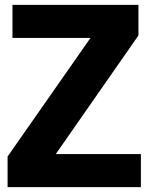

<svg xmlns="http://www.w3.org/2000/svg" viewBox="-20 -765 607 785"><path d="M11 0H556V-135H208L546 -620V-745H31V-610H350L11 -125Z"/></svg>

Font: Plus Jakarta Sans ExtraBold
Style: Regular
Weight: 800
Designer: Gumpita Rahayu
Foundry: Tokotype
Version: Version 2.004; ttfautohint (v1.8.3)